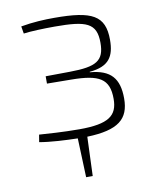

<svg xmlns="http://www.w3.org/2000/svg" viewBox="-76 -548 631 774"><g transform="rotate(-10 239.0 -160.5)"><path d="M420 -119C420 -201 387 -240 302 -247V-249C382 -256 405 -294 405 -362C405 -462 353 -488 199 -488C159 -488 112 -486 62 -477L67 -447C95 -451 147 -453 195 -453C324 -453 365 -438 365 -357C365 -283 332 -264 223 -263L124 -262V-232L223 -231C337 -230 378 -208 378 -125C378 -56 341 -28 221 -28C155 -28 86 -33 57 -35L52 -5C98 3 160 6 208 7L214 167H241L247 7C375 3 420 -35 420 -119Z"/></g></svg>

Font: Exo 2 Extra Light
Style: Regular
Weight: 250
Designer: Natanael Gama
Version: Version 1.001;PS 001.001;hotconv 1.0.88;makeotf.lib2.5.64775